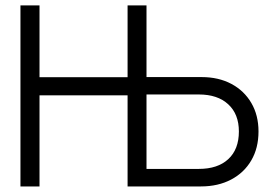

<svg xmlns="http://www.w3.org/2000/svg" viewBox="-20 -670 988 690"><path d="M53.5 -650.5H122V-392.5H438.5V-650.5H506.5V-393H704.5Q765.5 -393 811.5 -368.5Q857.5 -344 883.2 -300Q909 -256 909 -197.5Q909 -138 883.2 -93.8Q857.5 -49.5 810.8 -24.8Q764 0 702 0H438.5V-327.5H122V0H53.5ZM694.5 -63Q762.5 -63 800.5 -98.2Q838.5 -133.5 838.5 -197.5Q838.5 -260 800.2 -295.2Q762 -330.5 694.5 -330.5H506.5V-63Z"/></svg>

Font: Overused Grotesk Book
Style: Regular
Weight: 375
Version: Version 0.004